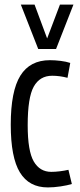

<svg xmlns="http://www.w3.org/2000/svg" viewBox="-20 -809 348 839"><path d="M27 -264Q27 -411 69 -478.5Q111 -546 198 -546Q220 -546 244.5 -543Q269 -540 287 -534L275 -469Q241 -478 208 -478Q154 -478 127.5 -430.5Q101 -383 101 -262Q101 -149 127.5 -103.5Q154 -58 204 -58Q221 -58 241.5 -60.5Q262 -63 279 -67L294 -5Q275 1 245 5.5Q215 10 189 10Q107 10 67 -55.5Q27 -121 27 -264ZM301 -789 225 -595H147L71 -789H131L186 -641L242 -789Z"/></svg>

Font: Georama Condensed
Style: Regular
Weight: 400
Width: 3
Designer: Jean-Baptiste Levee
Foundry: Production Type
Version: Version 1.000